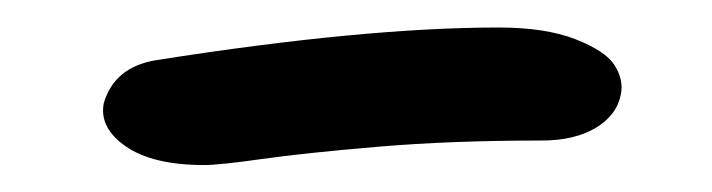

<svg xmlns="http://www.w3.org/2000/svg" viewBox="-20 -339 523 141"><path d="M129.9 -217.8Q92.3 -217.8 72.5 -231.4Q52.7 -245.1 56.2 -263.2Q64 -290 95.2 -294.9Q247.1 -318.8 346.2 -318.8Q380.4 -318.8 402.3 -310.3Q424.3 -301.8 431.2 -291.3Q438 -280.8 436 -270Q433.1 -254.4 417.5 -245.1Q401.9 -235.8 377.9 -235.8Q311 -235.8 257.1 -231.2Q203.1 -226.6 172.1 -222.2Q141.1 -217.8 129.9 -217.8Z"/></svg>

Font: Shantell Sans Irregular Bouncy
Style: Italic
Weight: 400
Italic angle: -11.31°
Designer: Stephen Nixon, Anya Danilova, Shantell Martin
Foundry: Arrow Type
Version: Version 1.006;[9816181b4]